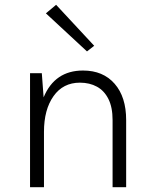

<svg xmlns="http://www.w3.org/2000/svg" viewBox="-20 -779 634 799"><path d="M505 0H448.5V-279.5Q448.5 -332.5 431.2 -367Q414 -401.5 383.5 -418.2Q353 -435 312.5 -435Q242.5 -435 202.8 -379Q163 -323 163 -230.5V0H105V-474.5H154L161.5 -374Q208 -485.5 325.5 -485.5Q409 -485.5 457 -430.5Q505 -375.5 505 -279.5ZM342 -565 171 -723.5 213.5 -759 372 -588.5Z"/></svg>

Font: Betina Sans Light
Style: Regular
Weight: 300
Designer: Jonathan Pinhorn (font) & Cristiano Sobral (main changes)
Version: Version 2.001;October 6, 2020;FontCreator 13.0.0.2681 64-bit